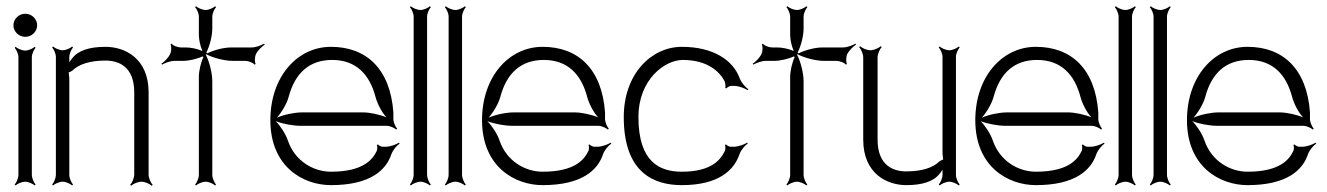

<svg xmlns="http://www.w3.org/2000/svg" viewBox="-20 -582 4250 615"><path d="M27 9 30 12C35 7 50 0 61 0C71 0 86 7 91 12L94 9C89 4 82 -11 82 -22V-399C82 -409 89 -424 94 -429L91 -432C86 -427 71 -420 61 -420C50 -420 35 -427 30 -432L27 -429C32 -424 39 -409 39 -399V-22C39 -11 32 4 27 9ZM23 -501C23 -481 40 -464 61 -464C82 -464 99 -481 99 -501C99 -521 82 -538 61 -538C40 -538 23 -521 23 -501Z M147 9 150 12C155 7 170 0 181 0C191 0 206 7 211 12L214 9C209 4 202 -11 202 -22V-329C202 -332 201 -344 200 -350C204 -351 209 -354 212 -356C232 -376 268 -388 318 -388C359 -388 410 -370 410 -286V-23C410 -12 403 4 397 10L400 13C406 7 422 0 433 0C444 0 460 7 466 13L469 10C463 4 456 -12 456 -23V-286C456 -396 379 -432 318 -432C266 -432 230 -420 211 -395C209 -392 205 -387 202 -383V-400C202 -410 209 -425 214 -430L211 -433C206 -428 191 -421 181 -421C170 -421 155 -428 150 -433L147 -430C152 -425 159 -410 159 -400V-22C159 -11 152 4 147 9Z M497 -378 499 -375C508 -380 525 -387 539 -387H566C584 -387 612 -393 630 -402L629 -401L631 -399L632 -400C623 -382 617 -354 617 -336V-22C617 -11 610 4 605 9L608 12C613 7 628 0 639 0C649 0 664 7 669 12L672 9C667 4 660 -11 660 -22V-322C660 -347 651 -384 639 -407C640 -407 640 -408 641 -408C664 -396 701 -387 725 -387H766C775 -387 792 -381 795 -375L799 -377C795 -383 796 -401 800 -409C806 -421 820 -434 828 -439L826 -442C817 -437 800 -430 786 -430H720C698 -430 665 -422 644 -411L641 -414C652 -435 660 -468 660 -490V-529C660 -539 667 -554 672 -559L669 -562C664 -557 649 -550 639 -550C628 -550 613 -557 608 -562L605 -559C610 -554 617 -539 617 -529V-471C617 -457 621 -435 628 -420L627 -419C612 -426 590 -430 576 -430H559C550 -430 533 -436 530 -442L526 -440C530 -434 529 -416 525 -409C519 -396 505 -383 497 -378ZM638 -409H639L638 -408Z M867 -205C882 -222 899 -250 905 -273C925 -347 970 -390 1044 -390C1120 -390 1164 -344 1183 -271C1189 -249 1203 -222 1218 -206C1197 -215 1165 -222 1142 -222H948C924 -222 889 -215 867 -205ZM846 -197C846 -47 952 11 1040 11C1166 11 1217 -37 1234 -89C1239 -102 1251 -116 1260 -122L1258 -125C1249 -119 1229 -112 1216 -112H1205C1201 -112 1193 -116 1191 -119L1187 -118C1189 -114 1189 -103 1187 -99C1174 -72 1145 -32 1040 -32C985 -32 925 -65 902 -132C895 -153 878 -179 863 -194C885 -185 920 -179 943 -179H1219C1229 -179 1244 -172 1249 -167L1252 -170C1247 -175 1240 -190 1240 -201V-222C1230 -361 1154 -432 1040 -432C932 -432 846 -336 846 -197Z M1293 9 1296 12C1301 7 1316 0 1327 0C1337 0 1352 7 1357 12L1360 9C1355 4 1348 -11 1348 -22V-529C1348 -539 1355 -554 1360 -559L1357 -562C1352 -557 1337 -550 1327 -550C1316 -550 1301 -557 1296 -562L1293 -559C1298 -554 1305 -539 1305 -529V-22C1305 -11 1298 4 1293 9Z M1405 9 1408 12C1413 7 1428 0 1439 0C1449 0 1464 7 1469 12L1472 9C1467 4 1460 -11 1460 -22V-529C1460 -539 1467 -554 1472 -559L1469 -562C1464 -557 1449 -550 1439 -550C1428 -550 1413 -557 1408 -562L1405 -559C1410 -554 1417 -539 1417 -529V-22C1417 -11 1410 4 1405 9Z M1545 -205C1560 -222 1577 -250 1583 -273C1603 -347 1648 -390 1722 -390C1798 -390 1842 -344 1861 -271C1867 -249 1881 -222 1896 -206C1875 -215 1843 -222 1820 -222H1626C1602 -222 1567 -215 1545 -205ZM1524 -197C1524 -47 1630 11 1718 11C1844 11 1895 -37 1912 -89C1917 -102 1929 -116 1938 -122L1936 -125C1927 -119 1907 -112 1894 -112H1883C1879 -112 1871 -116 1869 -119L1865 -118C1867 -114 1867 -103 1865 -99C1852 -72 1823 -32 1718 -32C1663 -32 1603 -65 1580 -132C1573 -153 1556 -179 1541 -194C1563 -185 1598 -179 1621 -179H1897C1907 -179 1922 -172 1927 -167L1930 -170C1925 -175 1918 -190 1918 -201V-222C1908 -361 1832 -432 1718 -432C1610 -432 1524 -336 1524 -197Z M1978 -207C1978 -27 2076 11 2164 11C2282 11 2332 -37 2349 -89C2354 -102 2366 -116 2375 -122L2373 -125C2364 -119 2344 -112 2331 -112H2320C2316 -112 2308 -116 2306 -119L2302 -118C2304 -114 2304 -103 2302 -99C2289 -72 2261 -32 2164 -32C2093 -32 2025 -63 2025 -207C2025 -328 2110 -390 2167 -390C2247 -390 2285 -352 2301 -322C2303 -317 2305 -304 2303 -300L2307 -299C2309 -302 2317 -307 2323 -307H2331C2346 -307 2366 -299 2375 -293L2377 -296C2368 -302 2354 -318 2349 -332C2328 -389 2265 -432 2164 -432C2067 -432 1978 -346 1978 -207Z M2391 -378 2393 -375C2402 -380 2419 -387 2433 -387H2460C2478 -387 2506 -393 2524 -402L2523 -401L2525 -399L2526 -400C2517 -382 2511 -354 2511 -336V-22C2511 -11 2504 4 2499 9L2502 12C2507 7 2522 0 2533 0C2543 0 2558 7 2563 12L2566 9C2561 4 2554 -11 2554 -22V-322C2554 -347 2545 -384 2533 -407C2534 -407 2534 -408 2535 -408C2558 -396 2595 -387 2619 -387H2660C2669 -387 2686 -381 2689 -375L2693 -377C2689 -383 2690 -401 2694 -409C2700 -421 2714 -434 2722 -439L2720 -442C2711 -437 2694 -430 2680 -430H2614C2592 -430 2559 -422 2538 -411L2535 -414C2546 -435 2554 -468 2554 -490V-529C2554 -539 2561 -554 2566 -559L2563 -562C2558 -557 2543 -550 2533 -550C2522 -550 2507 -557 2502 -562L2499 -559C2504 -554 2511 -539 2511 -529V-471C2511 -457 2515 -435 2522 -420L2521 -419C2506 -426 2484 -430 2470 -430H2453C2444 -430 2427 -436 2424 -442L2420 -440C2424 -434 2423 -416 2419 -409C2413 -396 2399 -383 2391 -378ZM2532 -409H2533L2532 -408Z M2732 -431C2738 -425 2745 -409 2745 -398V-135C2745 -25 2822 11 2883 11C2935 11 2971 -1 2990 -26C2992 -29 2996 -34 2999 -38V-22C2999 -11 2992 4 2987 9L2990 12C2995 7 3010 0 3021 0C3031 0 3046 7 3051 12L3054 9C3049 4 3042 -11 3042 -22V-400C3042 -410 3049 -425 3054 -430L3051 -433C3046 -428 3031 -421 3021 -421C3010 -421 2995 -428 2990 -433L2987 -430C2992 -425 2999 -410 2999 -400V-92C2999 -89 3000 -77 3001 -71C2997 -70 2992 -67 2989 -65C2969 -45 2933 -33 2883 -33C2842 -33 2791 -51 2791 -135V-398C2791 -409 2798 -425 2804 -431L2801 -434C2795 -428 2779 -421 2768 -421C2757 -421 2741 -428 2735 -434Z M3125 -205C3140 -222 3157 -250 3163 -273C3183 -347 3228 -390 3302 -390C3378 -390 3422 -344 3441 -271C3447 -249 3461 -222 3476 -206C3455 -215 3423 -222 3400 -222H3206C3182 -222 3147 -215 3125 -205ZM3104 -197C3104 -47 3210 11 3298 11C3424 11 3475 -37 3492 -89C3497 -102 3509 -116 3518 -122L3516 -125C3507 -119 3487 -112 3474 -112H3463C3459 -112 3451 -116 3449 -119L3445 -118C3447 -114 3447 -103 3445 -99C3432 -72 3403 -32 3298 -32C3243 -32 3183 -65 3160 -132C3153 -153 3136 -179 3121 -194C3143 -185 3178 -179 3201 -179H3477C3487 -179 3502 -172 3507 -167L3510 -170C3505 -175 3498 -190 3498 -201V-222C3488 -361 3412 -432 3298 -432C3190 -432 3104 -336 3104 -197Z M3551 9 3554 12C3559 7 3574 0 3585 0C3595 0 3610 7 3615 12L3618 9C3613 4 3606 -11 3606 -22V-529C3606 -539 3613 -554 3618 -559L3615 -562C3610 -557 3595 -550 3585 -550C3574 -550 3559 -557 3554 -562L3551 -559C3556 -554 3563 -539 3563 -529V-22C3563 -11 3556 4 3551 9Z M3663 9 3666 12C3671 7 3686 0 3697 0C3707 0 3722 7 3727 12L3730 9C3725 4 3718 -11 3718 -22V-529C3718 -539 3725 -554 3730 -559L3727 -562C3722 -557 3707 -550 3697 -550C3686 -550 3671 -557 3666 -562L3663 -559C3668 -554 3675 -539 3675 -529V-22C3675 -11 3668 4 3663 9Z M3803 -205C3818 -222 3835 -250 3841 -273C3861 -347 3906 -390 3980 -390C4056 -390 4100 -344 4119 -271C4125 -249 4139 -222 4154 -206C4133 -215 4101 -222 4078 -222H3884C3860 -222 3825 -215 3803 -205ZM3782 -197C3782 -47 3888 11 3976 11C4102 11 4153 -37 4170 -89C4175 -102 4187 -116 4196 -122L4194 -125C4185 -119 4165 -112 4152 -112H4141C4137 -112 4129 -116 4127 -119L4123 -118C4125 -114 4125 -103 4123 -99C4110 -72 4081 -32 3976 -32C3921 -32 3861 -65 3838 -132C3831 -153 3814 -179 3799 -194C3821 -185 3856 -179 3879 -179H4155C4165 -179 4180 -172 4185 -167L4188 -170C4183 -175 4176 -190 4176 -201V-222C4166 -361 4090 -432 3976 -432C3868 -432 3782 -336 3782 -197Z"/></svg>

Font: Armata Saber
Style: Rg
Weight: 400
Designer: Jasper
Foundry: Cannot Into Space Fonts
Version: Version 0.970